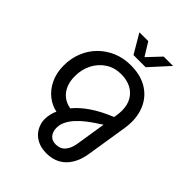

<svg xmlns="http://www.w3.org/2000/svg" viewBox="-258 -823 1163 1163"><g transform="rotate(45 324.0 -241.5)"><path d="M357.2 217.2Q307.4 217.2 272.8 197.6Q238.2 178 220.3 145.6Q202.4 113.2 202.4 77Q202.4 56 207.8 33.7Q213.2 11.4 221.2 -4.6Q177.4 -13 139.3 -42.9Q101.2 -72.8 77.8 -121.8Q54.4 -170.8 54.4 -233.6Q54.4 -295.2 75.8 -348Q97.2 -400.8 136.2 -439.8Q175.2 -478.8 227.4 -500.6Q279.6 -522.4 340.8 -522.4Q421.2 -522.4 476.3 -491.2Q531.4 -460 559.8 -405.8Q588.2 -351.6 588.2 -282.6Q588.2 -269.8 586.9 -255.9Q585.6 -242 583.6 -227.6L541.6 37Q532.6 94.4 508 134.8Q483.4 175.2 445.4 196.2Q407.4 217.2 357.2 217.2ZM358.4 139Q397.2 139 419.4 112.9Q441.6 86.8 448.4 43.4L479 -150.6Q461.6 -139 437.5 -123.1Q413.4 -107.2 387.8 -87.1Q362.2 -67 340.2 -43.2Q318.2 -19.4 304.3 7.6Q290.4 34.6 290.4 64.8Q290.4 96.4 307.6 117.7Q324.8 139 358.4 139ZM266.4 -78Q298 -118 353.4 -156.6Q408.8 -195.2 491.4 -228.8L495 -253Q496.4 -263 497.1 -271.7Q497.8 -280.4 497.8 -289.4Q497.8 -337.4 478.1 -371.7Q458.4 -406 422.4 -424.5Q386.4 -443 337.8 -443Q282.4 -443 239.7 -415.5Q197 -388 172.5 -341.2Q148 -294.4 148 -235.4Q148 -191.4 162.5 -158Q177 -124.6 203.7 -104.2Q230.4 -83.8 266.4 -78ZM308.8 -577 236.8 -700H312.6L364.8 -615.2L444.8 -700H525L413 -577Z"/></g></svg>

Font: MuseoModerno Thin
Style: Italic
Weight: 100
Italic angle: -9°
Designer: Pablo Cosgaya, Héctor Gatti, Marcela Romero, and the Authors of The MuseoModerno Project.
Foundry: Omnibus-Type Team
Version: Version 1.003